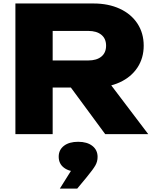

<svg xmlns="http://www.w3.org/2000/svg" viewBox="-20 -770 893 1102"><path d="M588.9 -507.8Q588.9 -548.1 561.8 -570.3Q534.7 -592.5 486.8 -592.5H186.2L282.3 -693.8V0H68.4V-750H517Q602.2 -750 667.4 -719.9Q732.6 -689.8 768.7 -634.9Q804.8 -580 804.8 -507.8Q804.8 -436.6 768.7 -382Q732.6 -327.4 667.4 -297.5Q602.2 -267.5 517 -267.5H216.3V-423H486.8Q534.7 -423 561.8 -445.2Q588.9 -467.5 588.9 -507.8ZM564.8 -351 830.9 0H583.9L325.3 -351ZM420.4 157.8 428.6 215.6Q377.4 215.6 347.1 192.6Q316.9 169.6 316.9 129.5Q316.9 90.1 347 66.9Q377.1 43.8 428.6 43.8Q479.9 43.8 510 67.3Q540.1 90.8 540.1 130.9Q540.1 157.1 527.3 179.6Q514.4 202.1 478.6 245.7L423.3 312.4H323.5Z"/></svg>

Font: Unbounded Variable
Style: Regular
Weight: 400
Designer: Luke Prowse, Jean-Baptiste Morizot, Fátima Lázaro, Florian Runge
Foundry: NaN
Version: Version 1.600;FEAKit 1.0